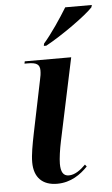

<svg xmlns="http://www.w3.org/2000/svg" viewBox="-54 -793 491 840"><g transform="rotate(-5 191.0 -373.0)"><path d="M159 -606 157 -596H168C237 -633 348 -712 379 -746L382 -756H265C237 -710 194 -646 159 -606ZM163 10C224 10 267 -22 298 -54L291 -63C269 -41 244 -22 217 -22C192 -22 182 -41 182 -76C182 -99 188 -140 195 -173L272 -536H68L66 -526H80C119 -526 133 -517 133 -490C133 -478 131 -463 127 -447L80 -219C70 -169 62 -127 62 -93C62 -27 98 10 163 10Z"/></g></svg>

Font: Noto Serif Display SemiCondensed SemiBold
Style: Italic
Weight: 600
Width: 4
Italic angle: -12°
Designer: Monotype Design Team
Foundry: Monotype Imaging Inc.
Version: Version 2.009